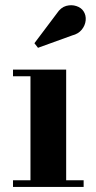

<svg xmlns="http://www.w3.org/2000/svg" viewBox="-20 -733 376 753"><path d="M239.5 -460V-26H308V0H31V-26H99.5V-434H31V-460ZM129 -545.5 115 -563.5 203 -680.5Q218.5 -704 239.5 -709.8Q260.5 -715.5 279.5 -709.2Q298.5 -703 307.5 -689Q318 -673 316 -653Q314 -633 300.5 -616.5Q287 -600 263 -594Z"/></svg>

Font: Bodoni Moda SC 9pt
Style: Bold
Weight: 700
Designer: Owen Earl
Foundry: indestructible type
Version: Version 2.005